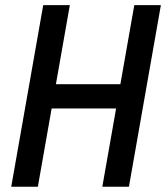

<svg xmlns="http://www.w3.org/2000/svg" viewBox="-20 -713 634 733"><path d="M370.6 0 492.7 -693.4H594.2L472.2 0ZM22.9 0 145 -693.4H246.6L124.5 0ZM96.2 -298.8 112.3 -391.6H522.9L506.8 -298.8Z"/></svg>

Font: Cascadia Code PL
Style: Italic
Weight: 400
Italic angle: -10°
Monospace: yes
Designer: Aaron Bell
Foundry: Saja Typeworks
Version: Version 2404.023